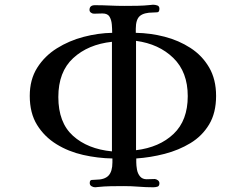

<svg xmlns="http://www.w3.org/2000/svg" viewBox="-20 -780 1040 813"><path d="M454 -603Q353 -592 290 -534Q227 -476 227 -369Q227 -261 289 -205Q351 -149 454 -139ZM775 -373Q775 -475 714 -534.5Q653 -594 556 -607Q556 -492 556 -376Q556 -260 556 -144Q655 -156 715 -213Q775 -270 775 -373ZM895 -374Q895 -302 865.5 -253Q836 -204 786.5 -174Q737 -144 677 -128.5Q617 -113 557 -109V-93Q557 -79 560 -62Q563 -45 573 -33Q583 -21 601 -21Q609 -21 617.5 -21.5Q626 -22 635 -22Q641 -22 648 -17Q655 -12 655 -4Q655 8 646.5 10.5Q638 13 629 13Q598 13 567 10.5Q536 8 505 8Q477 8 449 8.5Q421 9 393 12Q391 12 388 12.5Q385 13 383 13Q375 13 367.5 8.5Q360 4 360 -5Q360 -17 368 -18Q376 -19 385 -19Q423 -19 439.5 -36.5Q456 -54 456 -92V-109Q394 -110 332 -124Q270 -138 219 -169.5Q168 -201 137 -251Q106 -301 106 -374Q106 -443 137.5 -493Q169 -543 221 -575.5Q273 -608 334.5 -624Q396 -640 455 -641Q455 -657 453.5 -676Q452 -695 444 -709Q436 -723 414 -723Q404 -723 395.5 -722.5Q387 -722 378 -722Q371 -722 365 -726.5Q359 -731 359 -738Q359 -758 382 -758Q413 -758 444.5 -756.5Q476 -755 507 -755Q534 -755 562 -755.5Q590 -756 618 -759Q620 -759 622.5 -759.5Q625 -760 628 -760Q637 -760 646 -757Q655 -754 655 -743Q655 -729 646.5 -728Q638 -727 628 -727Q590 -727 572.5 -712.5Q555 -698 555 -658V-641Q617 -640 677 -624.5Q737 -609 786.5 -577Q836 -545 865.5 -494.5Q895 -444 895 -374Z"/></svg>

Font: Kaisei Opti Medium
Style: Regular
Weight: 500
Designer: Font-Kai, 金井和夫
Foundry: KAZUO KANAI
Version: Version 5.003